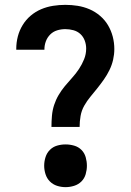

<svg xmlns="http://www.w3.org/2000/svg" viewBox="-20 -763 540 791"><path d="M192 -240H308Q308 -263 312 -285.5Q316 -308 327 -327.5Q338 -347 352.5 -364.5Q367 -382 381 -399.5Q395 -417 408 -435.5Q421 -454 431 -474.5Q441 -495 446 -517Q451 -539 451 -561Q451 -587 444.5 -612Q438 -637 425 -659Q412 -681 392 -698Q372 -715 348.5 -725Q325 -735 300 -739Q275 -743 249 -743Q224 -743 198.5 -739Q173 -735 149.5 -725Q126 -715 106.5 -698.5Q87 -682 73.5 -660Q60 -638 53.5 -613Q47 -588 47 -562Q47 -561 47 -560Q47 -559 47 -558H163Q163 -558 163 -558.5Q163 -559 163 -560Q163 -577 169 -593Q175 -609 187 -621Q199 -633 215.5 -638Q232 -643 249 -643Q266 -643 282.5 -638.5Q299 -634 311 -623Q323 -612 329 -596Q335 -580 335 -563Q335 -540 326.5 -519Q318 -498 305.5 -479Q293 -460 277.5 -443Q262 -426 247.5 -408.5Q233 -391 221.5 -371.5Q210 -352 203 -330.5Q196 -309 194 -286Q192 -263 192 -240ZM250 8Q268 8 285.5 2.5Q303 -3 315.5 -15.5Q328 -28 333 -45.5Q338 -63 338 -80Q338 -98 333 -115.5Q328 -133 315.5 -145.5Q303 -158 285.5 -163Q268 -168 250 -168Q232 -168 215 -163Q198 -158 185.5 -145.5Q173 -133 167.5 -115.5Q162 -98 162 -80Q162 -63 167.5 -45.5Q173 -28 185.5 -15.5Q198 -3 215 2.5Q232 8 250 8Z"/></svg>

Font: Iosevka SS09
Style: Bold
Weight: 700
Monospace: yes
Designer: Belleve Invis
Foundry: Belleve Invis
Version: Version 5.2.1; ttfautohint (v1.8.3)